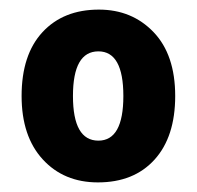

<svg xmlns="http://www.w3.org/2000/svg" viewBox="-20 -742 411 400"><path d="M345 -542Q345 -457 302 -409.5Q259 -362 184 -362Q113 -362 69 -410Q25 -458 25 -542Q25 -628 68.5 -675Q112 -722 186 -722Q255 -722 300 -675Q345 -628 345 -542ZM132 -542Q132 -449 185 -449Q237 -449 237 -542Q237 -635 185 -635Q132 -635 132 -542Z"/></svg>

Font: Noto Sans Tamil SemiCondensed ExtraBold
Style: Regular
Weight: 800
Width: 4
Designer: Jelle Bosma - Monotype Design Team
Foundry: Monotype Imaging Inc.
Version: Version 2.004; ttfautohint (v1.8.4.7-5d5b)